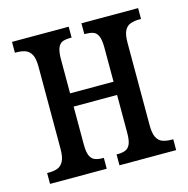

<svg xmlns="http://www.w3.org/2000/svg" viewBox="-85 -618 686 700"><g transform="rotate(-15 258.0 -268.0)"><path d="M20 0V-41H27Q45 -41 59 -46Q73 -51 81.5 -66.5Q90 -82 90 -113V-423Q90 -455 81.5 -470Q73 -485 59 -490Q45 -495 27 -495H20V-536H234V-495H229Q213 -495 201 -491Q189 -487 182.5 -472.5Q176 -458 176 -428V-300H340V-428Q340 -458 333.5 -472.5Q327 -487 315 -491Q303 -495 287 -495H282V-536H496V-495H489Q471 -495 456.5 -490Q442 -485 434 -470Q426 -455 426 -423V-113Q426 -82 434 -66.5Q442 -51 456.5 -46Q471 -41 489 -41H496V0H282V-41H287Q303 -41 315 -45.5Q327 -50 333.5 -64Q340 -78 340 -108V-250H176V-108Q176 -78 182.5 -64Q189 -50 201 -45.5Q213 -41 229 -41H234V0Z"/></g></svg>

Font: Noto Serif ExtraCondensed
Style: Regular
Weight: 400
Width: 2
Designer: Monotype Design Team
Foundry: Monotype Imaging Inc.
Version: Version 2.013